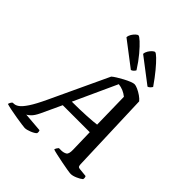

<svg xmlns="http://www.w3.org/2000/svg" viewBox="-298 -1120 1272 1272"><g transform="rotate(45 338.0 -483.5)"><path d="M153 0Q147 0 122.5 -3.5Q98 -7 67 -12Q36 -17 7 -23Q-22 -29 -38 -34Q-35 -45 -30.5 -52Q-26 -59 -22 -62L-10 -63Q5 -63 23.5 -76Q42 -89 67.5 -127Q93 -165 128 -240L318 -646Q328 -655 348 -667.5Q368 -680 390.5 -692Q413 -704 433 -712Q453 -720 463 -720Q475 -720 495 -711Q515 -702 534.5 -688.5Q554 -675 565 -661L585 -91Q586 -76 590 -71.5Q594 -67 605 -66L664 -60Q666 -57 667.5 -50.5Q669 -44 667 -34Q653 -22 627.5 -11Q602 0 584 0Q575 0 548 -4.5Q521 -9 488.5 -15.5Q456 -22 429 -28Q402 -34 392 -38Q394 -47 399 -54.5Q404 -62 408 -66H433Q454 -67 468.5 -76Q483 -85 482 -125L478 -285H225L159 -143Q141 -105 123 -88.5Q105 -72 98 -70L233 -59Q239 -50 236 -34Q225 -22 198 -11Q171 0 153 0ZM251 -344Q325 -344 387.5 -347.5Q450 -351 477 -355L472 -611Q435 -641 389 -646ZM535 -769 361 -902Q362 -918 371 -932.5Q380 -947 391 -957Q402 -967 409 -967Q417 -967 440 -945Q463 -923 495 -884.5Q527 -846 563 -794Q560 -788 552 -779.5Q544 -771 535 -769ZM379 -769 205 -902Q206 -918 215 -932.5Q224 -947 235 -957Q246 -967 253 -967Q261 -967 285 -945Q309 -923 341.5 -884.5Q374 -846 407 -794Q405 -788 396.5 -779.5Q388 -771 379 -769Z"/></g></svg>

Font: Texturina 72pt 72pt SemiBold
Style: Italic
Weight: 600
Italic angle: -11°
Designer: Guillermo Torres Carreño
Foundry: Omnibus-Type
Version: Version 1.002; ttfautohint (v1.8.3)